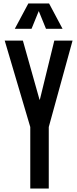

<svg xmlns="http://www.w3.org/2000/svg" viewBox="-20 -1095 449 1115"><path d="M155.8 0V-357.4L7.3 -859.4H112.8L209.5 -516.1H211.4L295.4 -859.4H401.4L263.2 -357.4V0ZM65.9 -927.7 144.5 -1074.7H265.1L343.3 -927.7H247.1L205.1 -1030.8L163.1 -927.7Z"/></svg>

Font: Antonio Medium
Style: Regular
Weight: 500
Designer: Vernon Adams
Foundry: Vernon Adams
Version: Version 1.002